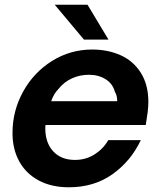

<svg xmlns="http://www.w3.org/2000/svg" viewBox="-20 -783 680 814"><path d="M33 -219Q33 -313 78 -394.5Q123 -476 200.5 -524.5Q278 -573 371 -573Q437 -573 491 -549Q545 -525 577 -474.5Q609 -424 609 -350Q609 -331 606 -307Q603 -283 598 -253H173Q172 -248 172 -239Q172 -178 205.5 -141.5Q239 -105 298 -105Q344 -105 381 -128.5Q418 -152 439 -189H577Q535 -100 457 -44.5Q379 11 272 11Q198 11 144 -18Q90 -47 61.5 -99Q33 -151 33 -219ZM477 -354Q477 -378 467 -394Q458 -428 428 -447Q398 -466 357 -466Q319 -466 285.5 -451Q252 -436 228 -406Q208 -386 197 -354ZM440 -615H336L212 -763H351Z"/></svg>

Font: Open Sauce One
Style: Bold Italic
Weight: 700
Italic angle: -10°
Designer: Alfredo Marco Pradil
Foundry: Creative Sauce Fz LLC
Version: Version 1.477